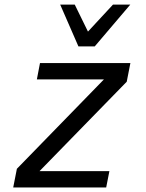

<svg xmlns="http://www.w3.org/2000/svg" viewBox="-20 -824 642 844"><path d="M324.7 -620.1H396.5L552.7 -803.7H476.6L366.7 -685.1L308.6 -803.7H244.6ZM38.1 0H446.8L460.9 -71.8H153.8L537.1 -464.8L553.2 -546.9H155.8L142.1 -475.1H437L54.2 -82Z"/></svg>

Font: Hack
Style: Oblique
Weight: 400
Italic angle: -12°
Monospace: yes
Designer: Christopher Simpkins
Foundry: Christopher Simpkins
Version: Version 2.010